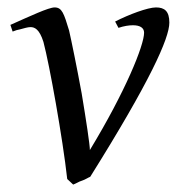

<svg xmlns="http://www.w3.org/2000/svg" viewBox="-20 -477 486 517"><path d="M436 -416C436 -447 423 -457 400 -457C378 -457 327 -438 290 -419L299 -402C314 -407 327 -409 338 -409C357 -409 368 -402 368 -389C368 -355 318 -231 222 -73C222 -87 212 -153 200 -225C187 -296 172 -369 166 -395C152 -441 147 -457 127 -457C111 -457 62 -434 8 -410L14 -392C21 -395 28 -397 34 -398C45 -401 55 -404 62 -404C73 -404 86 -399 97 -364C113 -304 149 -104 161 5L177 20C180 19 184 17 188 15C190 14 192 13 194 12L207 7C209 6 211 5 213 4C217 2 220 0 223 -1C384 -258 436 -374 436 -416Z"/></svg>

Font: Oxford Ugaritic Clay
Style: Regular
Weight: 400
Designer: Jacob Thomas
Foundry: Bengal Creative Media Limited
Version: Version 1.000